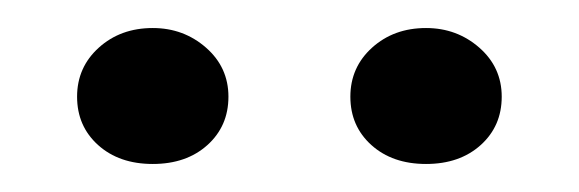

<svg xmlns="http://www.w3.org/2000/svg" viewBox="-20 -664 413 137"><path d="M284 -644Q306 -644 322 -630Q338 -616 338 -595Q338 -574 323 -560.5Q308 -547 284 -547Q260 -547 245 -560.5Q230 -574 230 -595Q230 -616 245.5 -630Q261 -644 284 -644ZM89 -644Q111 -644 127 -630Q143 -616 143 -595Q143 -574 128 -560.5Q113 -547 89 -547Q65 -547 50 -560.5Q35 -574 35 -595Q35 -616 50.5 -630Q66 -644 89 -644Z"/></svg>

Font: UnnaRegular
Style: Regular
Weight: 400
Designer: Jorge de Buen Unna
Foundry: Omnibus-Type
Version: Version 2.008;hotconv 1.0.109;makeotfexe 2.5.65596